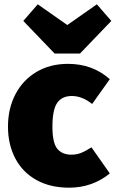

<svg xmlns="http://www.w3.org/2000/svg" viewBox="-20 -850 536 890"><path d="M489 -483 407 -368Q361 -405 313 -405Q267 -405 245 -373Q223 -341 223 -263Q223 -188 245.5 -160.5Q268 -133 311 -133Q334 -133 354 -140.5Q374 -148 404 -167L489 -46Q408 20 300 20Q213 20 149 -15.5Q85 -51 51 -115.5Q17 -180 17 -263Q17 -347 51.5 -413Q86 -479 149 -516.5Q212 -554 295 -554Q409 -554 489 -483ZM429 -830 496 -753 351 -602H233L88 -753L155 -830L292 -734Z"/></svg>

Font: Fira Sans Black
Style: Regular
Weight: 900
Designer: Carrois Corporate & Edenspiekermann AG
Foundry: Carrois Corporate GbR & Edenspiekermann AG
Version: Version 4.203